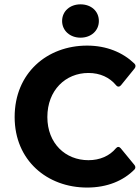

<svg xmlns="http://www.w3.org/2000/svg" viewBox="-20 -845 639 877"><path d="M263.7 -749C263.7 -705.1 299.8 -672.9 347.7 -672.9C396.5 -672.9 431.6 -705.1 431.6 -749C431.6 -793.9 396.5 -825.2 347.7 -825.2C299.8 -825.2 263.7 -793.9 263.7 -749ZM377.9 11.7C469.7 11.7 543.9 -19.5 594.7 -71.3C599.6 -77.1 599.6 -85 593.8 -91.8L531.2 -168C524.4 -175.8 516.6 -175.8 509.8 -168C480.5 -132.8 436.5 -113.3 383.8 -113.3C279.3 -113.3 196.3 -189.5 196.3 -310.5C196.3 -432.6 279.3 -511.7 383.8 -511.7C437.5 -511.7 480.5 -491.2 509.8 -456.1C516.6 -447.3 525.4 -447.3 532.2 -455.1L594.7 -532.2C600.6 -540 600.6 -547.9 593.8 -554.7C541 -605.5 466.8 -636.7 377.9 -636.7C195.3 -636.7 46.9 -511.7 46.9 -310.5C46.9 -112.3 195.3 11.7 377.9 11.7Z"/></svg>

Font: Ed Sans Neue
Style: Bold
Weight: 700
Designer: Stephen Hutchings
Version: Version 1.004;PS 001.004;hotconv 1.0.88;makeotf.lib2.5.64775